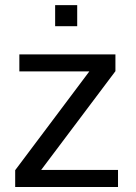

<svg xmlns="http://www.w3.org/2000/svg" viewBox="-20 -745 540 765"><path d="M40.5 0H450.2V-67.9H144L439.9 -461.4V-528.3H57.1V-460.4H335.9L40.5 -66.9ZM199.7 -640.6H287.6V-724.6H199.7Z"/></svg>

Font: Arimo
Style: Regular
Weight: 400
Designer: Steve Matteson
Foundry: Monotype Imaging Inc.
Version: Version 1.32